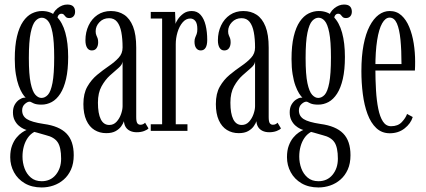

<svg xmlns="http://www.w3.org/2000/svg" viewBox="-20 -576 1876 845"><path d="M163.5 249Q120.5 249 89.2 230.8Q58 212.5 41.5 182Q25 151.5 25 116Q25 86 33 64.8Q41 43.5 52.8 29.5Q64.5 15.5 76.8 7.2Q89 -1 97 -4Q92.5 -5 82.8 -9.5Q73 -14 62.5 -23Q52 -32 44.5 -46.5Q37 -61 37 -81.5Q37 -102 45.2 -116Q53.5 -130 64.8 -137.5Q76 -145 85 -146Q87 -146 89.8 -146.2Q92.5 -146.5 93 -146Q86.5 -152 78.2 -165Q70 -178 62.2 -199Q54.5 -220 49.8 -249.2Q45 -278.5 45 -316Q45 -375.5 54.8 -416Q64.5 -456.5 81.5 -481.2Q98.5 -506 120.2 -516.8Q142 -527.5 165 -527.5Q204 -527.5 229.5 -502.5Q255 -477.5 267.5 -432.2Q280 -387 280 -325.5Q280 -269 270.8 -228.8Q261.5 -188.5 245.2 -163.5Q229 -138.5 207.8 -127Q186.5 -115.5 162.5 -115.5Q140.5 -115.5 128.2 -121Q116 -126.5 114 -128Q113.5 -128 112.5 -128.2Q111.5 -128.5 110 -128.5Q100.5 -128.5 89 -118Q77.5 -107.5 77.5 -90Q77.5 -65.5 98.2 -52Q119 -38.5 172.5 -30.5Q240 -21.5 272.2 11.2Q304.5 44 304.5 107Q304.5 143.5 292.5 170.2Q280.5 197 260.2 214.5Q240 232 215 240.5Q190 249 163.5 249ZM163.5 221.5Q202.5 221.5 225.8 193Q249 164.5 249 122.5Q249 72.5 233.8 50Q218.5 27.5 182.5 19Q171.5 16 161.5 13Q151.5 10 143.5 7.8Q135.5 5.5 131 4.5Q113.5 14 102 30.8Q90.5 47.5 84.8 68.5Q79 89.5 79 113Q79 140 88 164.8Q97 189.5 115.8 205.5Q134.5 221.5 163.5 221.5ZM162.5 -145Q178 -145 190.8 -158.8Q203.5 -172.5 211 -211Q218.5 -249.5 218.5 -323.5Q218.5 -395 211 -432.5Q203.5 -470 191.2 -484Q179 -498 164 -498Q149 -498 136 -484Q123 -470 115 -431.8Q107 -393.5 107 -320.5Q107 -248 115 -210.2Q123 -172.5 135.8 -158.8Q148.5 -145 162.5 -145ZM208 -495.5Q212 -522.5 232.8 -539.2Q253.5 -556 276 -556Q294.5 -556 302.5 -547.5Q310.5 -539 310.5 -524.5Q310.5 -512 303.5 -504.2Q296.5 -496.5 284.5 -496.5Q275 -496.5 270 -501.2Q265 -506 261.5 -510.8Q258 -515.5 250 -515.5Q243 -515.5 238 -509.8Q233 -504 233 -494Z M447.5 10Q418.5 10 395.8 -4Q373 -18 360 -46.8Q347 -75.5 347 -118Q347 -164.5 364.5 -195Q382 -225.5 407.8 -246.8Q433.5 -268 459.2 -285.5Q485 -303 502.2 -321.8Q519.5 -340.5 519.5 -367Q519.5 -405 514 -434.2Q508.5 -463.5 495.5 -479.8Q482.5 -496 460 -496Q434.5 -496 417.8 -478.5Q401 -461 401 -438.5Q401 -427.5 404 -421Q407 -414.5 409.5 -407.8Q412 -401 412 -390Q412 -374.5 405 -364.2Q398 -354 384 -354Q370.5 -354 363.2 -366Q356 -378 356 -398.5Q356 -434.5 370 -464Q384 -493.5 409.2 -510.5Q434.5 -527.5 468 -527.5Q501.5 -527.5 526.5 -511Q551.5 -494.5 565.5 -459.2Q579.5 -424 579.5 -366V-61Q579.5 -41 584.2 -34Q589 -27 598 -27Q605.5 -27 610.8 -30Q616 -33 618.5 -36L633.5 -11Q628 -4.5 613.8 0.8Q599.5 6 582 6Q565 6 552.5 0Q540 -6 533.2 -16.8Q526.5 -27.5 525.5 -42.5Q522.5 -33 513.8 -20.5Q505 -8 489 1Q473 10 447.5 10ZM461 -26Q480 -26 493 -40.2Q506 -54.5 512.8 -74Q519.5 -93.5 519.5 -108.5V-305.5Q518.5 -291.5 501.8 -277.2Q485 -263 464 -244Q443 -225 427 -196.2Q411 -167.5 411 -124Q411 -76.5 423.5 -51.2Q436 -26 461 -26Z M643.5 0V-29H693.5V-494.5H643.5V-523.5H750.5L752.5 -471Q753.5 -476.5 762.2 -490.2Q771 -504 786.5 -515.8Q802 -527.5 824 -527.5Q848 -527.5 863 -510.5Q878 -493.5 885 -464.8Q892 -436 892 -400.5Q892 -377.5 884.8 -365.8Q877.5 -354 863.5 -354Q851 -354 843.5 -364Q836 -374 836 -392.5Q836 -403.5 839.2 -410.8Q842.5 -418 845.5 -426.2Q848.5 -434.5 848.5 -448Q848.5 -472.5 839.8 -483.5Q831 -494.5 817.5 -494.5Q798 -494.5 783.5 -477.2Q769 -460 761.2 -434Q753.5 -408 753.5 -381.5V-29H805V0Z M1030.5 10Q1001.5 10 978.8 -4Q956 -18 943 -46.8Q930 -75.5 930 -118Q930 -164.5 947.5 -195Q965 -225.5 990.8 -246.8Q1016.5 -268 1042.2 -285.5Q1068 -303 1085.2 -321.8Q1102.5 -340.5 1102.5 -367Q1102.5 -405 1097 -434.2Q1091.5 -463.5 1078.5 -479.8Q1065.5 -496 1043 -496Q1017.5 -496 1000.8 -478.5Q984 -461 984 -438.5Q984 -427.5 987 -421Q990 -414.5 992.5 -407.8Q995 -401 995 -390Q995 -374.5 988 -364.2Q981 -354 967 -354Q953.5 -354 946.2 -366Q939 -378 939 -398.5Q939 -434.5 953 -464Q967 -493.5 992.2 -510.5Q1017.5 -527.5 1051 -527.5Q1084.5 -527.5 1109.5 -511Q1134.5 -494.5 1148.5 -459.2Q1162.5 -424 1162.5 -366V-61Q1162.5 -41 1167.2 -34Q1172 -27 1181 -27Q1188.5 -27 1193.8 -30Q1199 -33 1201.5 -36L1216.5 -11Q1211 -4.5 1196.8 0.8Q1182.5 6 1165 6Q1148 6 1135.5 0Q1123 -6 1116.2 -16.8Q1109.5 -27.5 1108.5 -42.5Q1105.5 -33 1096.8 -20.5Q1088 -8 1072 1Q1056 10 1030.5 10ZM1044 -26Q1063 -26 1076 -40.2Q1089 -54.5 1095.8 -74Q1102.5 -93.5 1102.5 -108.5V-305.5Q1101.5 -291.5 1084.8 -277.2Q1068 -263 1047 -244Q1026 -225 1010 -196.2Q994 -167.5 994 -124Q994 -76.5 1006.5 -51.2Q1019 -26 1044 -26Z M1381.5 249Q1338.5 249 1307.2 230.8Q1276 212.5 1259.5 182Q1243 151.5 1243 116Q1243 86 1251 64.8Q1259 43.5 1270.8 29.5Q1282.5 15.5 1294.8 7.2Q1307 -1 1315 -4Q1310.5 -5 1300.8 -9.5Q1291 -14 1280.5 -23Q1270 -32 1262.5 -46.5Q1255 -61 1255 -81.5Q1255 -102 1263.2 -116Q1271.5 -130 1282.8 -137.5Q1294 -145 1303 -146Q1305 -146 1307.8 -146.2Q1310.5 -146.5 1311 -146Q1304.5 -152 1296.2 -165Q1288 -178 1280.2 -199Q1272.5 -220 1267.8 -249.2Q1263 -278.5 1263 -316Q1263 -375.5 1272.8 -416Q1282.5 -456.5 1299.5 -481.2Q1316.5 -506 1338.2 -516.8Q1360 -527.5 1383 -527.5Q1422 -527.5 1447.5 -502.5Q1473 -477.5 1485.5 -432.2Q1498 -387 1498 -325.5Q1498 -269 1488.8 -228.8Q1479.5 -188.5 1463.2 -163.5Q1447 -138.5 1425.8 -127Q1404.5 -115.5 1380.5 -115.5Q1358.5 -115.5 1346.2 -121Q1334 -126.5 1332 -128Q1331.5 -128 1330.5 -128.2Q1329.5 -128.5 1328 -128.5Q1318.5 -128.5 1307 -118Q1295.5 -107.5 1295.5 -90Q1295.5 -65.5 1316.2 -52Q1337 -38.5 1390.5 -30.5Q1458 -21.5 1490.2 11.2Q1522.5 44 1522.5 107Q1522.5 143.5 1510.5 170.2Q1498.5 197 1478.2 214.5Q1458 232 1433 240.5Q1408 249 1381.5 249ZM1381.5 221.5Q1420.5 221.5 1443.8 193Q1467 164.5 1467 122.5Q1467 72.5 1451.8 50Q1436.5 27.5 1400.5 19Q1389.5 16 1379.5 13Q1369.5 10 1361.5 7.8Q1353.5 5.5 1349 4.5Q1331.5 14 1320 30.8Q1308.5 47.5 1302.8 68.5Q1297 89.5 1297 113Q1297 140 1306 164.8Q1315 189.5 1333.8 205.5Q1352.5 221.5 1381.5 221.5ZM1380.5 -145Q1396 -145 1408.8 -158.8Q1421.5 -172.5 1429 -211Q1436.5 -249.5 1436.5 -323.5Q1436.5 -395 1429 -432.5Q1421.5 -470 1409.2 -484Q1397 -498 1382 -498Q1367 -498 1354 -484Q1341 -470 1333 -431.8Q1325 -393.5 1325 -320.5Q1325 -248 1333 -210.2Q1341 -172.5 1353.8 -158.8Q1366.5 -145 1380.5 -145ZM1426 -495.5Q1430 -522.5 1450.8 -539.2Q1471.5 -556 1494 -556Q1512.5 -556 1520.5 -547.5Q1528.5 -539 1528.5 -524.5Q1528.5 -512 1521.5 -504.2Q1514.5 -496.5 1502.5 -496.5Q1493 -496.5 1488 -501.2Q1483 -506 1479.5 -510.8Q1476 -515.5 1468 -515.5Q1461 -515.5 1456 -509.8Q1451 -504 1451 -494Z M1695.5 10.5Q1660.5 10.5 1636.2 -12.2Q1612 -35 1597.5 -74Q1583 -113 1576.8 -162Q1570.5 -211 1570.5 -263Q1570.5 -328.5 1580 -378.2Q1589.5 -428 1606.8 -461Q1624 -494 1646.5 -510.8Q1669 -527.5 1695 -527.5Q1725.5 -527.5 1746.8 -508.2Q1768 -489 1781.2 -456.8Q1794.5 -424.5 1800.8 -385Q1807 -345.5 1807 -305Q1807 -295 1806.8 -285Q1806.5 -275 1806 -265.5H1625V-294H1747Q1747 -355 1742.5 -401Q1738 -447 1726.8 -472.8Q1715.5 -498.5 1695 -498.5Q1676 -498.5 1661.8 -473.2Q1647.5 -448 1639.8 -398.8Q1632 -349.5 1632 -277Q1632 -225.5 1634.8 -179.2Q1637.5 -133 1644.8 -97.2Q1652 -61.5 1665.5 -41Q1679 -20.5 1701 -20.5Q1731.5 -20.5 1748.5 -38.8Q1765.5 -57 1771.5 -74.5L1796.5 -61Q1788 -32.5 1760.8 -11Q1733.5 10.5 1695.5 10.5Z"/></svg>

Font: Imbue 24pt Light
Style: Regular
Weight: 300
Designer: Tyler Finck
Foundry: Etcetera Type Company
Version: Version 1.102